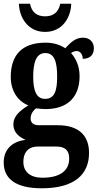

<svg xmlns="http://www.w3.org/2000/svg" viewBox="-20 -778 529 1035"><path d="M223 -606C316 -606 362 -683 364 -758H305C295 -710 266 -690 223 -690C181 -690 151 -710 142 -758H82C84 -683 131 -606 223 -606ZM205 237C378 237 460 165 460 46C460 -44 408 -103 291 -103H189C163 -103 145 -114 145 -140C145 -164 161 -185 175 -194C186 -192 213 -190 226 -190C352 -190 409 -263 409 -367C409 -424 388 -464 363 -492C371 -498 382 -503 394 -503C409 -503 426 -488 426 -461C471 -461 486 -488 486 -518C486 -549 466 -575 427 -575C386 -575 359 -547 332 -518C304 -536 270 -548 226 -548C97 -548 38 -480 38 -363C38 -286 78 -231 133 -210C86 -181 52 -151 52 -108C52 -62 86 -38 118 -24C47 -16 0 26 0 98C0 188 68 237 205 237ZM223 -245C175 -245 159 -291 159 -364C159 -441 175 -492 224 -492C274 -492 288 -443 288 -365C288 -290 275 -245 223 -245ZM208 180C144 180 106 149 106 95C106 29 148 12 182 12H284C330 12 353 32 353 76C353 140 307 180 208 180Z"/></svg>

Font: Noto Serif Armenian Condensed
Style: Bold
Weight: 700
Width: 3
Designer: Monotype Design Team
Foundry: Monotype Imaging Inc.
Version: Version 2.008